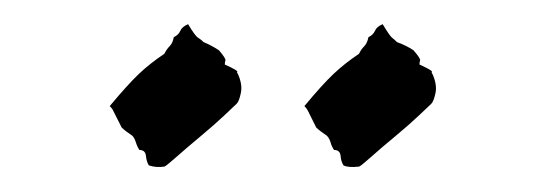

<svg xmlns="http://www.w3.org/2000/svg" viewBox="-20 -766 450 158"><path d="M134.8 -746.1Q140.6 -736.3 143.1 -734.9Q145.5 -733.4 147.5 -731.4Q154.3 -728.5 160.2 -724.6Q166 -717.8 165.5 -716.3Q165 -714.8 165 -712.9Q175.8 -708 175.3 -707Q174.8 -706.1 175.8 -705.1Q179.7 -696.3 178.2 -689.5Q176.8 -682.6 174.8 -680.7Q173.8 -679.7 165 -671.4Q156.2 -663.1 145 -653.8Q133.8 -644.5 125 -636.7Q116.2 -628.9 115.2 -628.9Q108.4 -627.9 102.5 -629.9Q100.6 -632.8 100.1 -637.7Q99.6 -642.6 94.7 -642.6Q92.8 -645.5 91.8 -648.9Q90.8 -652.3 88.9 -654.3Q83 -658.2 80.1 -661.1Q74.2 -672.9 73.2 -674.8Q72.3 -676.8 70.3 -678.7Q85 -696.3 94.2 -705.1Q103.5 -713.9 115.2 -721.7Q117.2 -725.6 119.6 -728Q122.1 -730.5 123 -735.4Q127 -737.3 128.4 -740.7Q129.9 -744.1 134.8 -746.1ZM294.9 -746.1Q300.8 -736.3 302.7 -734.9Q304.7 -733.4 306.6 -731.4Q314.5 -728.5 320.3 -724.6Q326.2 -717.8 325.7 -716.3Q325.2 -714.8 325.2 -712.9Q335.9 -708 335.4 -707Q335 -706.1 335.9 -705.1Q339.8 -696.3 338.4 -689.5Q336.9 -682.6 335 -680.7Q334 -679.7 325.2 -671.4Q316.4 -663.1 305.2 -653.8Q293.9 -644.5 285.2 -636.7Q276.4 -628.9 275.4 -628.9Q266.6 -627.9 262.7 -629.9Q260.7 -632.8 260.3 -637.7Q259.8 -642.6 254.9 -642.6Q252.9 -645.5 252 -648.9Q251 -652.3 249 -654.3Q243.2 -658.2 240.2 -661.1Q234.4 -672.9 233.4 -674.8Q232.4 -676.8 230.5 -678.7Q245.1 -696.3 254.4 -705.1Q263.7 -713.9 275.4 -721.7Q277.3 -725.6 279.8 -728Q282.2 -730.5 283.2 -735.4Q287.1 -737.3 288.6 -740.7Q290 -744.1 294.9 -746.1Z"/></svg>

Font: Caesar Dressing
Style: Regular
Weight: 400
Designer: Dathan Boardman
Foundry: Open Window
Version: Version 1.000